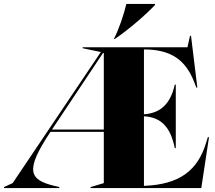

<svg xmlns="http://www.w3.org/2000/svg" viewBox="-65 -951 1087 971"><path d="M-45 0H235V-5L210 -11C82 -42 60 -88 190 -284H460V-25L393 -5V0H953L992 -257H986L977 -228C935 -91 846 -18 663 -11V-363C749 -358 797 -310 819 -202H824V-523H819C797 -427 749 -379 663 -373V-701C802 -701 875 -646 918 -534L928 -508H933L901 -770H896L883 -712H353V-707L445 -688L-1 -25L-45 -5ZM198 -296 456 -683H460V-296ZM511 -754H516C590 -805 672 -876 719 -926V-931H574C561 -876 537 -805 511 -754Z"/></svg>

Font: Nyght Serif Dark
Style: Regular
Weight: 800
Designer: Maksym Kobuzan
Version: Version 0.410;Glyphs 3.1.2 (3151)